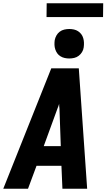

<svg xmlns="http://www.w3.org/2000/svg" viewBox="-32 -1152 652 1172"><path d="M-12 0 281 -735H449L500 0H349L343 -140H191L139 0ZM235 -260H339L331 -490Q330 -497 329.5 -504Q329 -511 329 -518Q327 -511 324.5 -504Q322 -497 319 -490ZM391 -795Q377 -795 363 -798Q349 -801 337 -808.5Q325 -816 317.5 -826.5Q310 -837 305.5 -850.5Q301 -864 300.5 -878Q300 -892 302 -907Q305 -922 312.5 -935.5Q320 -949 332.5 -958.5Q345 -968 360.5 -971.5Q376 -975 391 -975Q405 -975 419 -972Q433 -969 444.5 -961.5Q456 -954 464 -943.5Q472 -933 476 -919.5Q480 -906 480.5 -892Q481 -878 479 -863Q477 -848 469 -834.5Q461 -821 448.5 -811.5Q436 -802 421 -798.5Q406 -795 391 -795ZM252 -1048 253 -1132H598L597 -1048Z"/></svg>

Font: Iosevka Aile Heavy Oblique
Style: Regular
Weight: 900
Italic angle: -9°
Designer: Belleve Invis
Foundry: Belleve Invis
Version: Version 31.1.0; ttfautohint (v1.8.4)